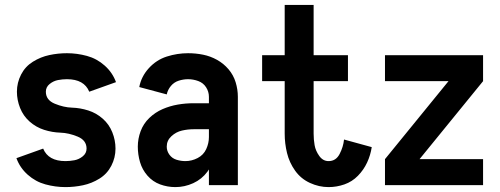

<svg xmlns="http://www.w3.org/2000/svg" viewBox="-20 -755 2040 783"><path d="M247 8Q206 8 165.5 -3Q125 -14 93 -42.5Q61 -71 47 -110L156 -149Q177 -98 247 -98Q265 -98 283.5 -101.5Q302 -105 317.5 -117.5Q333 -130 333 -149Q333 -183 296.5 -198Q260 -213 226.5 -214Q193 -215 160 -225.5Q127 -236 101 -259Q75 -282 62 -314.5Q49 -347 49 -381Q49 -418 66 -451Q83 -484 114.5 -503.5Q146 -523 181.5 -530.5Q217 -538 253 -538Q294 -538 334.5 -527Q375 -516 407 -487.5Q439 -459 453 -420L344 -381Q323 -432 253 -432Q235 -432 216.5 -428.5Q198 -425 182.5 -412.5Q167 -400 167 -381Q167 -347 203.5 -332Q240 -317 273.5 -316Q307 -315 340 -304.5Q373 -294 399 -271Q425 -248 438 -215.5Q451 -183 451 -149Q451 -112 434 -79Q417 -46 385.5 -26.5Q354 -7 318.5 0.5Q283 8 247 8Z M695 8Q663 8 633 -3Q603 -14 581.5 -38.5Q560 -63 551 -94Q542 -125 542 -157Q542 -189 553.5 -220Q565 -251 589 -274Q613 -297 643 -310Q673 -323 705 -328.5Q737 -334 770 -334H832V-360Q832 -381 820.5 -399Q809 -417 788.5 -424.5Q768 -432 747 -432Q728 -432 709 -426Q690 -420 677 -404.5Q664 -389 660 -370L548 -400Q556 -443 587 -477Q618 -511 660.5 -524.5Q703 -538 747 -538Q778 -538 808 -532Q838 -526 865 -511Q892 -496 912 -472.5Q932 -449 941 -419.5Q950 -390 950 -360V0H832V-64L826 -55Q803 -24 768 -8Q733 8 695 8ZM736 -98Q762 -98 786 -110.5Q810 -123 821 -147Q832 -171 832 -196V-228H770Q746 -228 722 -222.5Q698 -217 679 -199.5Q660 -182 660 -157Q660 -139 671 -124Q682 -109 700 -103.5Q718 -98 736 -98Z M1320 8Q1281 8 1244 -9Q1207 -26 1183.5 -59Q1160 -92 1150.5 -131Q1141 -170 1141 -210V-424H1049V-530H1141V-735H1259V-530H1399V-424H1259V-210Q1259 -186 1263 -163Q1267 -140 1282 -119Q1297 -98 1320 -98Q1350 -98 1365 -127Q1380 -156 1383 -186L1496 -155Q1491 -122 1477 -92Q1463 -62 1439.5 -38Q1416 -14 1384.5 -3Q1353 8 1320 8Z M1550 0V-106L1809 -424H1550V-530H1950V-424L1691 -106H1950V0Z"/></svg>

Font: Iosevka SS01
Style: Bold
Weight: 700
Monospace: yes
Designer: Belleve Invis
Foundry: Belleve Invis
Version: 2.3.3; ttfautohint (v1.8.3)